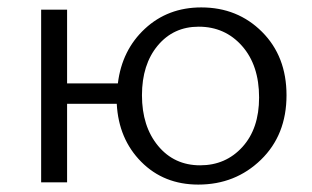

<svg xmlns="http://www.w3.org/2000/svg" viewBox="-20 -492 843 518"><path d="M523 -472Q621 -472 687 -406Q753 -340 753 -235Q753 -128 684 -61Q615 6 515 6Q422 6 361 -55.5Q300 -117 295 -212H161V0H91V-466H161V-267H298Q309 -357 371 -414.5Q433 -472 523 -472ZM520 -46Q589 -46 634 -95.5Q679 -145 679 -229Q679 -316 633 -368Q587 -420 516 -420Q448 -420 405.5 -369Q363 -318 363 -235Q363 -151 406.5 -98.5Q450 -46 520 -46Z"/></svg>

Font: EauTestSC
Style: Regular
Weight: 400
Designer: Christian Thalmann (Catharsis Fonts)
Version: Version 0.001;PS 000.001;hotconv 1.0.88;makeotf.lib2.5.64775